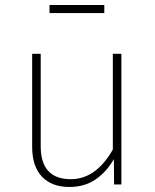

<svg xmlns="http://www.w3.org/2000/svg" viewBox="-20 -734 617 764"><path d="M463 0H434L433 -101Q405 -51 361 -20.5Q317 10 256 10Q186 10 147 -31Q108 -72 108 -149V-520H142V-152Q142 -21 262 -21Q362 -21 429 -139V-520H463ZM177 -682V-714H395V-682Z"/></svg>

Font: FiraGO UltraLight
Style: Regular
Weight: 200
Designer: bBox Type
Foundry: bBox Type GmbH
Version: Version 1.001